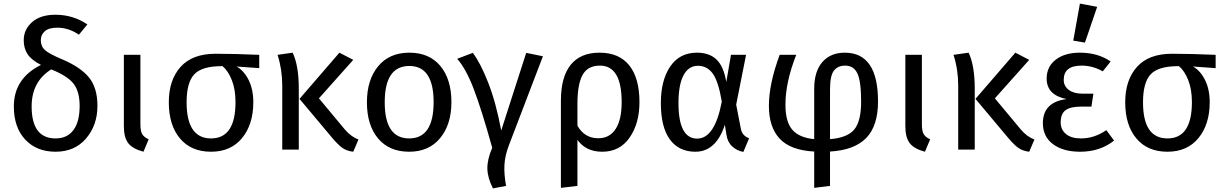

<svg xmlns="http://www.w3.org/2000/svg" viewBox="-20 -832 6809 1068"><path d="M328 -501Q429 -458 475.5 -400.5Q522 -343 522 -243Q522 -136 459 -62Q396 12 289 12Q184 12 120.5 -55.5Q57 -123 57 -240Q57 -396 208 -471Q155 -498 133.5 -530.5Q112 -563 112 -608Q112 -668 158.5 -709Q205 -750 288 -750Q387 -750 466 -696L419 -639Q362 -678 299 -678Q252 -678 229.5 -658.5Q207 -639 207 -608Q207 -574 230.5 -553Q254 -532 328 -501ZM289 -62Q354 -62 388.5 -108.5Q423 -155 423 -243Q423 -323 389 -366.5Q355 -410 265 -446Q156 -378 156 -240Q156 -62 289 -62Z M761 -527V-141Q761 -103 771 -86Q781 -69 807 -57L778 12Q718 -4 693.5 -35.5Q669 -67 669 -130V-527Z M1422 -527V-453L1296 -462Q1337 -439 1363 -387Q1389 -335 1389 -264Q1389 -140 1326.5 -64Q1264 12 1154 12Q1043 12 981 -62Q919 -136 919 -263Q919 -387 984.5 -460Q1050 -533 1179 -533Q1286 -533 1422 -527ZM1290 -264Q1290 -335 1269.5 -386.5Q1249 -438 1218 -464H1213Q1103 -464 1060.5 -418.5Q1018 -373 1018 -263Q1018 -62 1154 -62Q1290 -62 1290 -264Z M1608 -539Q1642 -467 1642 -339V0H1550V-357Q1550 -445 1524 -527ZM1868 -539 1945 -499 1754 -285 1898 -112Q1933 -71 1974 -56L1945 12Q1909 8 1885 -9Q1861 -26 1828 -65L1646 -282Z M2491 -264Q2491 -140 2428.5 -64Q2366 12 2256 12Q2145 12 2083 -62Q2021 -136 2021 -263Q2021 -388 2083.5 -463.5Q2146 -539 2257 -539Q2368 -539 2429.5 -465Q2491 -391 2491 -264ZM2257 -465Q2120 -465 2120 -263Q2120 -62 2256 -62Q2392 -62 2392 -264Q2392 -465 2257 -465Z M2610 -538Q2652 -483 2695.5 -372.5Q2739 -262 2768 -106L2907 -538L3000 -519L2810 -22Q2789 33 2786 84.5Q2783 136 2795 202L2722 216Q2692 157 2691 106Q2690 55 2718 -10Q2659 -222 2615.5 -336Q2572 -450 2523 -505Z M3315 -539Q3424 -539 3480.5 -468Q3537 -397 3537 -264Q3537 -146 3482.5 -67Q3428 12 3330 12Q3239 12 3192 -54V202L3100 213V-271Q3100 -404 3154.5 -471.5Q3209 -539 3315 -539ZM3308 -63Q3371 -63 3404.5 -114.5Q3438 -166 3438 -264Q3438 -467 3317 -467Q3249 -467 3220.5 -415Q3192 -363 3192 -256V-133Q3231 -63 3308 -63Z M3857 -539Q3925 -539 3965 -501.5Q4005 -464 4020 -376L4046 -527H4130L4075 -250L4101 -116Q4108 -77 4147 -63L4115 13Q4080 7 4053.5 -17Q4027 -41 4021 -82L4012 -138Q3963 12 3848 12Q3756 12 3706 -56.5Q3656 -125 3656 -259Q3656 -385 3708 -462Q3760 -539 3857 -539ZM3862 -466Q3810 -466 3782 -413Q3754 -360 3754 -259Q3754 -61 3858 -61Q3956 -61 3995 -267Q3976 -380 3944.5 -423Q3913 -466 3862 -466Z M4864 -268Q4864 -132 4798.5 -64.5Q4733 3 4597 11V202L4509 213V11Q4378 4 4317.5 -60Q4257 -124 4257 -243Q4257 -366 4317 -527H4409Q4349 -374 4349 -250Q4349 -154 4387.5 -110Q4426 -66 4509 -58V-338Q4509 -435 4554.5 -487Q4600 -539 4679 -539Q4864 -539 4864 -268ZM4597 -58Q4695 -66 4732.5 -112.5Q4770 -159 4770 -266Q4770 -379 4749.5 -423Q4729 -467 4681 -467Q4641 -467 4619 -439.5Q4597 -412 4597 -334Z M5108 -527V-141Q5108 -103 5118 -86Q5128 -69 5154 -57L5125 12Q5065 -4 5040.5 -35.5Q5016 -67 5016 -130V-527Z M5368 -539Q5402 -467 5402 -339V0H5310V-357Q5310 -445 5284 -527ZM5628 -539 5705 -499 5514 -285 5658 -112Q5693 -71 5734 -56L5705 12Q5669 8 5645 -9Q5621 -26 5588 -65L5406 -282Z M5987 -812 6083 -794 6015 -595 5950 -606ZM5987 -539Q6087 -539 6158 -490L6114 -435Q6059 -467 5996 -467Q5897 -467 5897 -388Q5897 -353 5925 -332Q5953 -311 6001 -311H6062L6051 -239H5995Q5933 -239 5906.5 -218.5Q5880 -198 5880 -151Q5880 -111 5909.5 -86.5Q5939 -62 5993 -62Q6067 -62 6134 -108L6177 -50Q6099 12 5988 12Q5894 12 5837.5 -30Q5781 -72 5781 -147Q5781 -264 5913 -281Q5802 -303 5802 -395Q5802 -461 5852.5 -500Q5903 -539 5987 -539Z M6742 -527V-453L6616 -462Q6657 -439 6683 -387Q6709 -335 6709 -264Q6709 -140 6646.5 -64Q6584 12 6474 12Q6363 12 6301 -62Q6239 -136 6239 -263Q6239 -387 6304.5 -460Q6370 -533 6499 -533Q6606 -533 6742 -527ZM6610 -264Q6610 -335 6589.5 -386.5Q6569 -438 6538 -464H6533Q6423 -464 6380.5 -418.5Q6338 -373 6338 -263Q6338 -62 6474 -62Q6610 -62 6610 -264Z"/></svg>

Font: Fira Sans
Style: Regular
Weight: 400
Designer: Carrois Corporate & Edenspiekermann AG
Foundry: Carrois Corporate GbR & Edenspiekermann AG
Version: Version 4.106;PS 004.106;hotconv 1.0.70;makeotf.lib2.5.58329